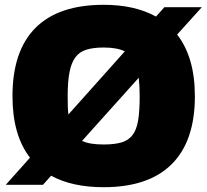

<svg xmlns="http://www.w3.org/2000/svg" viewBox="-20 -770 864 800"><path d="M105 -113Q32 -207 32 -369Q32 -558 128 -654Q224 -750 412 -750Q541 -750 630 -701L665 -740H821L718 -626Q792 -531 792 -369Q792 -182 695.5 -86Q599 10 412 10Q280 10 193 -38L159 0H4ZM412 -168Q457 -168 486 -176.5Q515 -185 532 -207Q549 -229 555.5 -268Q562 -307 562 -369Q562 -391 561 -410Q560 -429 558 -446L322 -183Q339 -175 361 -171.5Q383 -168 412 -168ZM262 -369Q262 -347 262.5 -328Q263 -309 265 -293L500 -556Q468 -572 412 -572Q369 -572 340 -563Q311 -554 294 -531Q277 -508 269.5 -469Q262 -430 262 -369Z"/></svg>

Font: Plata Sans Black
Style: Regular
Weight: 900
Designer: Pablo Impallari, Andres Torresi, & Cristiano Sobral
Foundry: Pablo Impallari, Andres Torresi, & Cristiano Sobral
Version: Version 1.00;December 28, 2019;FontCreator 12.0.0.2547 64-bi